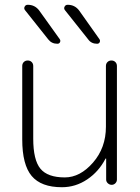

<svg xmlns="http://www.w3.org/2000/svg" viewBox="-20 -773 587 803"><path d="M239 10Q152 10 112.5 -37Q73 -84 73 -190V-497Q73 -507 79.5 -513.5Q86 -520 96 -520Q106 -520 112.5 -513.5Q119 -507 119 -497V-193Q119 -104 149 -67.5Q179 -31 251 -31Q315 -31 369 -93Q423 -155 423 -243V-497Q423 -507 429.5 -513.5Q436 -520 446 -520Q456 -520 462.5 -513.5Q469 -507 469 -497V-22Q469 -13 462.5 -6.5Q456 0 447 0Q438 0 431 -6.5Q424 -13 424 -22V-109Q424 -110 423 -110Q421 -110 421 -109Q393 -55 344.5 -22.5Q296 10 239 10ZM96 -753Q126 -753 144 -729L230 -609Q234 -603 231 -596.5Q228 -590 220 -590Q196 -590 182 -608L85 -730Q79 -737 83 -745Q87 -753 96 -753ZM263 -753Q293 -753 311 -729L396 -609Q400 -603 397 -596.5Q394 -590 386 -590Q362 -590 349 -608L252 -730Q246 -737 250 -745Q254 -753 263 -753Z"/></svg>

Font: Rounded Mplus 1c Light
Style: Regular
Weight: 300
Version: Version 1.059.20150529